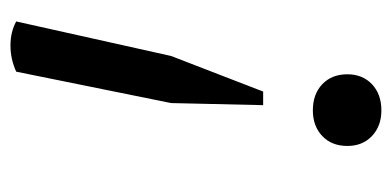

<svg xmlns="http://www.w3.org/2000/svg" viewBox="-211 -530 749 367"><g transform="rotate(-90 163.5 -346.5)"><path d="M68 -57Q68 -87 87 -105Q106 -123 136 -123Q167 -123 186 -105Q205 -87 205 -57Q205 -28 186 -10Q167 8 136 8Q106 8 87 -10Q68 -28 68 -57ZM146 -218 150 -394 210 -690Q234 -701 260 -701Q286 -701 306 -690L240 -394L172 -218Z"/></g></svg>

Font: PTSerif
Style: Italic
Weight: 400
Italic angle: -12°
Designer: A.Korolkova, O.Umpeleva, V.Yefimov
Foundry: ParaType Ltd
Version: Version 1.000W OFL; ttfautohint (v1.2) -l 8 -r 50 -G 200 -x 